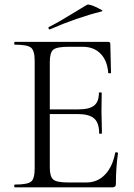

<svg xmlns="http://www.w3.org/2000/svg" viewBox="-20 -805 577 825"><path d="M195 -679Q191 -677 189 -682Q187 -687 190 -689Q227 -707 287 -744Q347 -781 353 -784Q362 -790 402 -770Q421 -761 420 -758Q419 -757 417 -756Q309 -729 195 -679ZM475 -149Q476 -151 481.5 -150.5Q487 -150 487 -147Q478 -84 478 -15Q478 0 463 0H44Q41 0 41 -6Q41 -12 44 -12Q98 -12 113.5 -24.5Q129 -37 129 -81V-544Q129 -587 113.5 -600Q98 -613 44 -613Q41 -613 41 -619Q41 -625 44 -625H445Q454 -625 454 -616L457 -492Q457 -490 451 -490Q445 -490 445 -492Q441 -545 412 -574.5Q383 -604 335 -604H274Q224 -604 209 -591.5Q194 -579 194 -539V-335H316Q364 -335 384.5 -351.5Q405 -368 405 -406Q405 -408 411 -408Q417 -408 417 -406Q417 -384 416.5 -359.5Q416 -335 416 -325Q416 -310 417 -280Q418 -250 418 -233Q418 -230 412 -230Q406 -230 406 -233Q406 -277 384.5 -296Q363 -315 313 -315H194V-85Q194 -46 209 -33.5Q224 -21 272 -21H352Q399 -21 431.5 -55Q464 -89 475 -149Z"/></svg>

Font: Cormorant
Style: Regular
Weight: 400
Designer: Christian Thalmann (Catharsis Fonts)
Version: Version 1.000;PS 001.000;hotconv 1.0.70;makeotf.lib2.5.58329